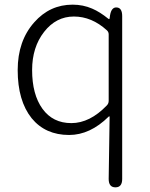

<svg xmlns="http://www.w3.org/2000/svg" viewBox="-20 -567 645 825"><path d="M476 238Q447 238 447 202L451 -64Q451 -69 447 -66Q367 13 277 13Q175 13 116 -59Q56 -134 56 -266Q56 -391 127 -471Q194 -547 292 -547Q337 -547 376 -530Q409 -516 446 -486Q450 -483 451 -488L453 -502Q459 -537 482 -535Q505 -533 505 -498V202Q505 238 476 238ZM439 -114Q447 -122 447 -134V-419Q447 -430 439 -437Q374 -496 297.5 -496Q221 -496 169.5 -430Q118 -364 118 -266Q118 -161 162.5 -99.5Q207 -38 286.5 -38Q366 -38 439 -114Z"/></svg>

Font: Resource Han Rounded KR Light
Style: Regular
Weight: 300
Designer: Cyano Hao (round all glyphs); Ryoko NISHIZUKA 西塚涼子 (kana, bopomofo & ideographs); Paul D. Hunt (Latin, Greek & Cyrillic)
Foundry: Cyano Hao
Version: 0.990